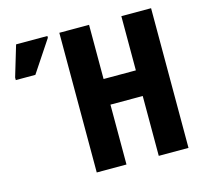

<svg xmlns="http://www.w3.org/2000/svg" viewBox="-103 -831 1015 948"><g transform="rotate(-15 404.5 -357.0)"><path d="M747 0H595V-306H430V0H278V-714H430V-437H595V-714H747ZM10 -544V-557L57 -714H217V-705L110 -544Z"/></g></svg>

Font: Noto Sans ExtraCondensed ExtraBold
Style: Regular
Weight: 800
Width: 2
Designer: Monotype Design Team
Foundry: Monotype Imaging Inc.
Version: Version 2.013; ttfautohint (v1.8.4.7-5d5b)